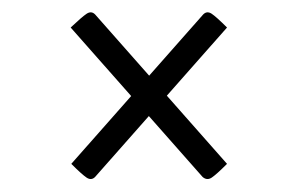

<svg xmlns="http://www.w3.org/2000/svg" viewBox="-20 -435 478 307"><path d="M304 -152 93 -391Q111 -408 118.5 -413Q126 -418 132 -412L343 -173Q326 -156 318.5 -151Q311 -146 304 -152ZM132 -152Q126 -146 118.5 -151Q111 -156 94 -173L305 -412Q311 -418 318.5 -413Q326 -408 343 -391Z"/></svg>

Font: Yanone Kaffeesatz Light
Style: Regular
Weight: 300
Designer: Yanone (Cyrillic: Daniel Pouzeot, Huerta Tipografica, and Cyreal)
Foundry: Yanone
Version: Version 2.003